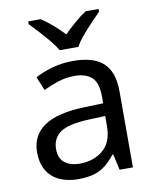

<svg xmlns="http://www.w3.org/2000/svg" viewBox="-86 -832 734 908"><g transform="rotate(-10 280.5 -378.0)"><path d="M288 -545Q386 -545 433 -502Q480 -459 480 -365V0H416L399 -76H395Q372 -47 347.5 -27.5Q323 -8 291.5 1Q260 10 215 10Q167 10 128.5 -7Q90 -24 68 -59.5Q46 -95 46 -149Q46 -229 109 -272.5Q172 -316 303 -320L394 -323V-355Q394 -422 365 -448Q336 -474 283 -474Q241 -474 203 -461.5Q165 -449 132 -433L105 -499Q140 -518 188 -531.5Q236 -545 288 -545ZM314 -259Q214 -255 175.5 -227Q137 -199 137 -148Q137 -103 164.5 -82Q192 -61 235 -61Q303 -61 348 -98.5Q393 -136 393 -214V-262ZM235 -606Q222 -629 200 -655.5Q178 -682 154 -708Q130 -734 112 -753V-766H172Q198 -749 226 -725Q254 -701 279 -674Q306 -701 334 -725Q362 -749 388 -766H450V-753Q431 -734 406.5 -708Q382 -682 359.5 -655.5Q337 -629 325 -606Z"/></g></svg>

Font: Noto Sans Devanagari
Style: Regular
Weight: 400
Designer: Jelle Bosma - Monotype Design Team
Foundry: Monotype Imaging Inc.
Version: Version 2.003